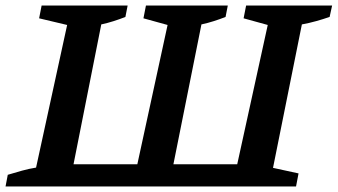

<svg xmlns="http://www.w3.org/2000/svg" viewBox="-41 -672 1217 692"><path d="M1147 -611Q1124 -603 1099 -596Q1074 -589 1047 -584L943 -67L1035 -47L1026 0H-21L-13 -42Q13 -50 38.5 -57Q64 -64 89 -68L201 -582L100 -606L109 -652H419L411 -611Q391 -603 369 -596Q347 -589 324 -584L224 -80H454L563 -582L476 -606L485 -652H780L772 -611Q752 -603 730 -596Q708 -589 685 -584L584 -80H814L924 -582L837 -606L846 -652H1156Z"/></svg>

Font: Piazzolla SC SemiBold
Style: Italic
Weight: 600
Italic angle: -11.3°
Designer: Juan Pablo del Peral
Foundry: Huerta Tipografica
Version: Version 1.330